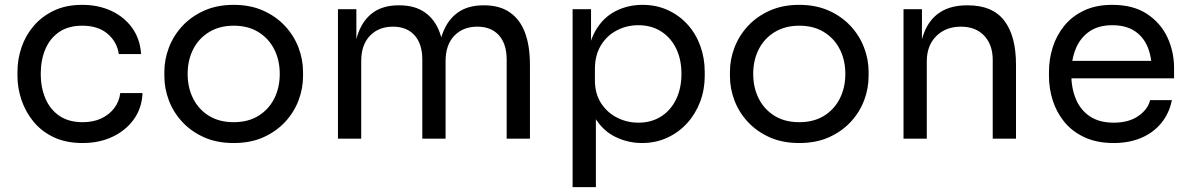

<svg xmlns="http://www.w3.org/2000/svg" viewBox="-20 -572 4907 792"><path d="M321 18Q252 18 201.5 -6Q151 -30 118 -70.5Q85 -111 68.5 -160Q52 -209 52 -258V-276Q52 -327 68.5 -376Q85 -425 118.5 -464.5Q152 -504 202 -528Q252 -552 319 -552Q386 -552 439.5 -527Q493 -502 525.5 -456.5Q558 -411 562 -349H470Q463 -399 424 -432.5Q385 -466 319 -466Q262 -466 224 -440Q186 -414 167 -369Q148 -324 148 -267Q148 -212 167 -166.5Q186 -121 224.5 -94.5Q263 -68 321 -68Q366 -68 399 -84Q432 -100 452 -127Q472 -154 476 -188H568Q565 -125 531.5 -79Q498 -33 443.5 -7.5Q389 18 321 18Z M944 18Q874 18 821 -6Q768 -30 731.5 -69.5Q695 -109 676.5 -158Q658 -207 658 -258V-276Q658 -327 677 -376.5Q696 -426 733 -465.5Q770 -505 823 -528.5Q876 -552 944 -552Q1012 -552 1065 -528.5Q1118 -505 1155 -465.5Q1192 -426 1211 -376.5Q1230 -327 1230 -276V-258Q1230 -207 1211.5 -158Q1193 -109 1156.5 -69.5Q1120 -30 1067 -6Q1014 18 944 18ZM944 -68Q1004 -68 1046.5 -94.5Q1089 -121 1111.5 -166Q1134 -211 1134 -267Q1134 -324 1111 -369Q1088 -414 1045.5 -440Q1003 -466 944 -466Q886 -466 843 -440Q800 -414 777 -369Q754 -324 754 -267Q754 -211 776.5 -166Q799 -121 841.5 -94.5Q884 -68 944 -68Z M1470 0H1374V-534H1450V-305H1438Q1438 -383 1458.5 -437.5Q1479 -492 1520 -521Q1561 -550 1624 -550H1628Q1691 -550 1732.5 -521Q1774 -492 1794 -437.5Q1814 -383 1814 -305H1786Q1786 -383 1807 -437.5Q1828 -492 1869.5 -521Q1911 -550 1974 -550H1978Q2041 -550 2083 -521Q2125 -492 2145.5 -437.5Q2166 -383 2166 -305V0H2070V-326Q2070 -391 2038 -426.5Q2006 -462 1949 -462Q1890 -462 1854 -424.5Q1818 -387 1818 -320V0H1722V-326Q1722 -391 1690 -426.5Q1658 -462 1601 -462Q1542 -462 1506 -424.5Q1470 -387 1470 -320Z M2438 200H2342V-534H2418V-303L2400 -305Q2405 -391 2436.5 -445.5Q2468 -500 2519 -526Q2570 -552 2630 -552Q2688 -552 2735.5 -530Q2783 -508 2817 -470Q2851 -432 2869 -382Q2887 -332 2887 -276V-258Q2887 -202 2868 -152Q2849 -102 2814.5 -64Q2780 -26 2732.5 -4Q2685 18 2628 18Q2571 18 2519 -7Q2467 -32 2433 -88Q2399 -144 2394 -235L2438 -155ZM2613 -66Q2667 -66 2707 -91.5Q2747 -117 2769 -162.5Q2791 -208 2791 -267Q2791 -327 2769 -372Q2747 -417 2707 -442.5Q2667 -468 2613 -468Q2565 -468 2524 -446.5Q2483 -425 2458.5 -384.5Q2434 -344 2434 -287V-241Q2434 -186 2459 -147Q2484 -108 2525 -87Q2566 -66 2613 -66Z M3277 18Q3207 18 3154 -6Q3101 -30 3064.5 -69.5Q3028 -109 3009.5 -158Q2991 -207 2991 -258V-276Q2991 -327 3010 -376.5Q3029 -426 3066 -465.5Q3103 -505 3156 -528.5Q3209 -552 3277 -552Q3345 -552 3398 -528.5Q3451 -505 3488 -465.5Q3525 -426 3544 -376.5Q3563 -327 3563 -276V-258Q3563 -207 3544.5 -158Q3526 -109 3489.5 -69.5Q3453 -30 3400 -6Q3347 18 3277 18ZM3277 -68Q3337 -68 3379.5 -94.5Q3422 -121 3444.5 -166Q3467 -211 3467 -267Q3467 -324 3444 -369Q3421 -414 3378.5 -440Q3336 -466 3277 -466Q3219 -466 3176 -440Q3133 -414 3110 -369Q3087 -324 3087 -267Q3087 -211 3109.5 -166Q3132 -121 3174.5 -94.5Q3217 -68 3277 -68Z M3803 0H3707V-534H3783V-305H3771Q3771 -384 3792.5 -438.5Q3814 -493 3858 -521.5Q3902 -550 3969 -550H3973Q4074 -550 4122.5 -487Q4171 -424 4171 -305V0H4075V-325Q4075 -387 4040 -424.5Q4005 -462 3944 -462Q3881 -462 3842 -423Q3803 -384 3803 -319Z M4574 18Q4504 18 4453 -6Q4402 -30 4370 -69.5Q4338 -109 4322.5 -158Q4307 -207 4307 -258V-276Q4307 -328 4322.5 -377Q4338 -426 4370 -465.5Q4402 -505 4451.5 -528.5Q4501 -552 4568 -552Q4655 -552 4711.5 -514.5Q4768 -477 4795.5 -418Q4823 -359 4823 -292V-249H4349V-321H4753L4731 -282Q4731 -339 4713 -380.5Q4695 -422 4659 -445Q4623 -468 4568 -468Q4511 -468 4473.5 -442Q4436 -416 4417.5 -371Q4399 -326 4399 -267Q4399 -210 4417.5 -164.5Q4436 -119 4475 -92.5Q4514 -66 4574 -66Q4637 -66 4676.5 -94Q4716 -122 4724 -159H4814Q4803 -104 4770 -64Q4737 -24 4687 -3Q4637 18 4574 18Z"/></svg>

Font: Sora Variable
Style: Regular
Weight: 400
Designer: Jonathan Barnbrook, Julián Moncada
Foundry: Barnbrook Fonts
Version: Version 2.000